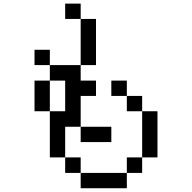

<svg xmlns="http://www.w3.org/2000/svg" viewBox="-20 -879 1040 1040"><path d="M583 -359.4V-442.4H667V-359.4ZM333 -776.4V-859.4H417V-776.4ZM167 -526.4V-609.4H250V-526.4ZM167 -276.4V-442.4H250V-526.4H417V-776.4H500V-526.4H417V-442.4H500V-359.4H417V-192.4H333V-26.4H250V-276.4H333V-442.4H250V-276.4ZM750 -276.4H667V-359.4H750ZM750 -276.4H833V-26.4H750ZM750 -26.4V57.6H667V140.6H417V57.6H333V-26.4H417V57.6H667V-26.4ZM417 -192.4H583V-109.4H417Z"/></svg>

Font: KH Dot Kodenmachou 12
Style: Regular
Weight: 400
Designer: Original version for X68000 by Keitarou Hiraki (http://hp.vector.co.jp/authors/VA000874/) / TrueType conversion by Homem
Version: Version 1.00.20150527